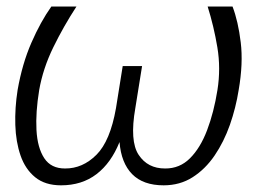

<svg xmlns="http://www.w3.org/2000/svg" viewBox="-20 -548 770 578"><path d="M605.1 -528.4H680Q697.1 -483.7 704.7 -420.5Q712.4 -357.2 698.5 -277Q690 -223.4 672.1 -172.2Q654.1 -121.1 626.1 -79.9Q598 -38.7 559.8 -14.4Q521.7 9.9 472.7 9.9Q410.9 9.9 377.8 -23.8Q344.8 -57.5 339.8 -120.4Q314.6 -57.5 270.6 -23.8Q226.6 9.9 163.7 9.9Q115.8 9.9 85.9 -14.4Q56.1 -38.7 41.9 -79.7Q27.7 -120.7 26.1 -171.9Q24.5 -223 33 -277Q46.9 -356.2 74.6 -419.6Q102.3 -483 134.6 -528.4H210.2Q171.5 -469.1 140.4 -405.5Q109.4 -342 98 -277Q87 -210.2 89.8 -156.6Q92.7 -103 113.3 -71.7Q133.9 -40.5 176.1 -40.8Q228.7 -40.5 270.2 -81.9Q311.8 -123.2 329.2 -222.7L349.4 -349.1H407.7L387.4 -222.7Q370 -123.2 397.4 -81.9Q424.7 -40.5 477.3 -40.8Q521 -40.5 552 -71.6Q583.1 -102.6 603.5 -156.2Q623.9 -209.9 634.6 -277Q644.9 -342 634.4 -405.2Q623.9 -468.4 605.1 -528.4Z"/></svg>

Font: Inter Extra Light  BETA
Style: Italic
Weight: 200
Italic angle: 9.39999°
Designer: Rasmus Andersson
Foundry: rsms
Version: Version 3.011;git-f93a4a705